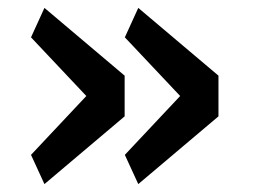

<svg xmlns="http://www.w3.org/2000/svg" viewBox="-20 -514 640 486"><path d="M92.5 -48 58.5 -122 198.5 -271 58.5 -419.5 92.5 -494 295.5 -322.5V-219.5ZM330 -48 296 -122 436 -271 296 -419.5 330 -494 533 -322.5V-219.5Z"/></svg>

Font: Lilex Medium
Style: Regular
Weight: 500
Designer: Mike Abbink, Paul van der Laan, Pieter van Rosmalen, Mikhael Khrustik
Foundry: Mikhael Khrustik
Version: Version 1.100